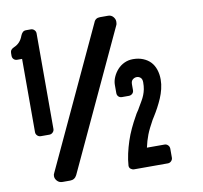

<svg xmlns="http://www.w3.org/2000/svg" viewBox="-85 -883 1031 975"><g transform="rotate(-10 430.0 -395.5)"><path d="M534 -791Q550 -791 560 -779.5Q570 -768 570 -755Q570 -745 568 -739L234 -22Q223 0 199 0H160Q143 0 132.5 -11.5Q122 -23 122 -36Q122 -46 126 -52L460 -769Q468 -791 492 -791ZM161 -273Q161 -263 153.5 -255.5Q146 -248 136 -248H92Q81 -248 73.5 -255.5Q66 -263 66 -273V-651H41Q30 -651 23 -658Q16 -665 16 -676V-690Q16 -700 21.5 -706.5Q27 -713 37 -717Q70 -731 83 -768Q87 -778 93.5 -784.5Q100 -791 111 -791H136Q146 -791 153.5 -783.5Q161 -776 161 -766ZM741 -426Q741 -402 735 -377.5Q729 -353 719.5 -331Q710 -309 698.5 -287.5Q687 -266 675 -247Q673 -243 670 -239Q667 -235 665 -231Q654 -211 645.5 -194Q637 -177 631 -161.5Q625 -146 620.5 -130.5Q616 -115 612 -97H703Q713 -97 720.5 -89.5Q728 -82 728 -71V-25Q728 -15 720.5 -7.5Q713 0 703 0H529Q520 0 512 -6Q504 -12 504 -23Q506 -53 513 -84.5Q520 -116 530 -146.5Q540 -177 554 -207Q568 -237 584 -265Q590 -277 596.5 -286Q603 -295 607 -303Q618 -322 626 -335.5Q634 -349 639.5 -363Q645 -377 648 -392Q651 -407 651 -427Q651 -444 642.5 -451.5Q634 -459 623 -459Q612 -459 602.5 -451.5Q593 -444 593 -427V-397Q593 -386 585.5 -379Q578 -372 567 -372H532Q521 -372 514 -379Q507 -386 507 -397V-439Q507 -459 516 -479.5Q525 -500 540 -516.5Q555 -533 575.5 -542.5Q596 -552 620 -552Q649 -552 672 -542.5Q695 -533 710 -517Q725 -501 733 -477.5Q741 -454 741 -426Z"/></g></svg>

Font: H.H. Samuel
Style: Regular
Weight: 900
Width: 1
Designer: deFharo
Foundry: deFharo
Version: Version 1.009